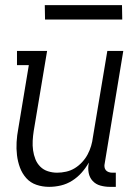

<svg xmlns="http://www.w3.org/2000/svg" viewBox="-20 -718 540 746"><path d="M171 8Q145 8 121.5 0Q98 -8 82 -26Q66 -44 57.5 -67Q49 -90 46 -115Q43 -140 44.5 -166Q46 -192 51 -218L92 -465H46V-520H163L111 -209Q108 -190 107 -171Q106 -152 108.5 -134Q111 -116 117.5 -99.5Q124 -83 136.5 -70.5Q149 -58 166.5 -52.5Q184 -47 202 -47Q219 -47 237 -51Q255 -55 270.5 -64.5Q286 -74 299 -88Q312 -102 320.5 -118Q329 -134 334 -151Q339 -168 341 -185L397 -520H459L387 -84Q385 -76 386 -69Q387 -62 391 -57Q395 -52 402 -49.5Q409 -47 416 -47H430V8H407Q388 8 370 3Q352 -2 340 -15Q328 -28 324.5 -46.5Q321 -65 325 -84V-86Q313 -65 297 -47Q281 -29 260.5 -16Q240 -3 217 2.5Q194 8 171 8ZM155 -642 154 -698H454L455 -642Z"/></svg>

Font: Iosevka Curly Slab Light
Style: Italic
Weight: 300
Italic angle: -9°
Monospace: yes
Designer: Belleve Invis
Foundry: Belleve Invis
Version: Version 22.1.2; ttfautohint (v1.8.4)